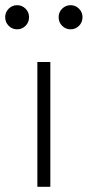

<svg xmlns="http://www.w3.org/2000/svg" viewBox="-66 -720 338 740"><path d="M78 0V-481H128V0ZM0 -607Q-19 -607 -32.5 -620.5Q-46 -634 -46 -654Q-46 -673 -32.5 -686.5Q-19 -700 0 -700Q19 -700 32.5 -686.5Q46 -673 46 -654Q46 -634 32.5 -620.5Q19 -607 0 -607ZM206 -607Q187 -607 173.5 -620.5Q160 -634 160 -654Q160 -673 173.5 -686.5Q187 -700 206 -700Q225 -700 238.5 -686.5Q252 -673 252 -654Q252 -634 238.5 -620.5Q225 -607 206 -607Z"/></svg>

Font: Red Hat Text VF
Style: Regular
Weight: 300
Designer: Pentagram, MCKL
Foundry: Pentagram, MCKL
Version: Version 1.023